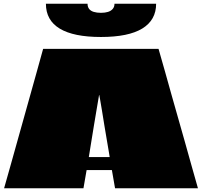

<svg xmlns="http://www.w3.org/2000/svg" viewBox="-20 -1013 1087 1033"><path d="M833 -750Q851 -688 868.5 -625.5Q886 -563 903.5 -500.5Q921 -438 939 -375.5Q957 -313 974.5 -250.5Q992 -188 1009.5 -125.5Q1027 -63 1045 0H599L582 -98Q578 -98 575 -98Q572 -98 568 -98H458Q455 -98 452 -98Q449 -98 446 -98L429 0H2Q20 -63 37.5 -125.5Q55 -188 72.5 -250.5Q90 -313 107.5 -375.5Q125 -438 142.5 -500.5Q160 -563 177.5 -625.5Q195 -688 212 -750ZM458 -169Q458 -168 458 -168Q458 -168 459 -168H569Q570 -168 570 -168.5Q570 -169 570 -169Q570 -169 570 -169Q570 -169 566 -193.5Q562 -218 555.5 -255.5Q549 -293 542 -335.5Q535 -378 529 -416Q523 -454 518.5 -478Q514 -502 514 -502Q514 -502 513.5 -502Q513 -502 513 -502Q513 -502 509 -478Q505 -454 498.5 -416Q492 -378 485 -335.5Q478 -293 472 -255.5Q466 -218 462 -193.5Q458 -169 458 -169ZM227 -993H451Q451 -976 459.5 -965Q468 -954 484.5 -949Q501 -944 523 -944Q545 -944 561 -949Q577 -954 586.5 -965Q596 -976 596 -993H820Q820 -905 745.5 -859.5Q671 -814 523 -814Q376 -814 301.5 -859Q227 -904 227 -993Z"/></svg>

Font: Climate Crisis
Style: Regular
Weight: 400
Version: Version 1.003